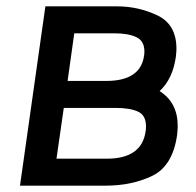

<svg xmlns="http://www.w3.org/2000/svg" viewBox="-20 -585 618 605"><path d="M540 -188Q540 -179 538 -159Q524 -62 460 -31Q396 0 313 0H43L123 -565H349Q416 -565 476 -536.5Q536 -508 536 -431Q536 -423 534 -405Q524 -336 483 -298Q540 -262 540 -188ZM214 -480 193 -330H315Q423 -330 434 -410Q435 -415 435 -423Q435 -456 409.5 -468Q384 -480 341 -480ZM440 -187Q440 -222 414.5 -233.5Q389 -245 344 -245H181L158 -85H317Q427 -85 439 -172Q440 -178 440 -187Z"/></svg>

Font: Neutral Grotesk
Style: Italic
Weight: 400
Italic angle: -8°
Designer: Nawras Khrais
Foundry: Nawras Khrais
Version: Version 1.000